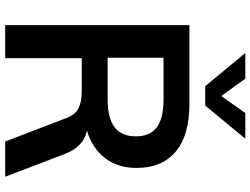

<svg xmlns="http://www.w3.org/2000/svg" viewBox="-133 -835 968 742"><g transform="rotate(90 351.0 -464.0)"><path d="M663 0H527L436 -237Q424 -270 399 -283Q374 -296 334 -296H205V0H77V-712H382Q503 -712 566 -659Q629 -606 629 -507Q629 -436 591.5 -386.5Q554 -337 485 -316Q548 -303 576 -228ZM364 -396Q437 -396 472 -423Q507 -450 507 -505Q507 -559 472.5 -585.5Q438 -612 364 -612H203V-396ZM516 -928 388 -773H313L185 -928H284L351 -835L417 -928Z"/></g></svg>

Font: Muli
Style: Bold
Weight: 700
Designer: Vernon Adams
Foundry: Vernon Adams
Version: Version 2.001